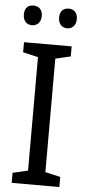

<svg xmlns="http://www.w3.org/2000/svg" viewBox="-60 -937 439 971"><g transform="rotate(5 159.0 -451.5)"><path d="M25 -854C25 -820 45 -803 70 -803C95 -803 116 -820 116 -854C116 -888 95 -903 70 -903C45 -903 25 -889 25 -854ZM204 -854C204 -820 224 -803 249 -803C273 -803 294 -820 294 -854C294 -888 273 -903 249 -903C224 -903 204 -889 204 -854ZM280 0V-51L203 -69V-645L280 -663V-714H38V-663L115 -645V-69L38 -51V0Z"/></g></svg>

Font: Noto Sans Ethiopic SemiCondensed
Style: Regular
Weight: 400
Width: 4
Designer: Monotype Design Team
Foundry: Monotype Imaging Inc.
Version: Version 2.102